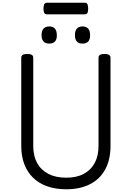

<svg xmlns="http://www.w3.org/2000/svg" viewBox="-20 -1370 967 1409"><path d="M466 19Q388 19 327 -2.5Q266 -24 223.5 -65Q181 -106 158.5 -165Q136 -224 136 -299V-947Q136 -961 147 -967.5Q158 -974 180 -974Q202 -974 213 -967.5Q224 -961 224 -947V-299Q224 -226 252.5 -174Q281 -122 335 -94Q389 -66 466 -66Q542 -66 594.5 -94Q647 -122 675 -174Q703 -226 703 -299V-947Q703 -961 714 -967.5Q725 -974 747 -974Q791 -974 791 -947V-299Q791 -199 752.5 -127.5Q714 -56 641 -18.5Q568 19 466 19ZM342 -1050Q314 -1050 299.5 -1065.5Q285 -1081 285 -1112Q285 -1144 299.5 -1160Q314 -1176 342 -1176Q369 -1176 383 -1160Q397 -1144 397 -1112Q398 -1081 383.5 -1065.5Q369 -1050 342 -1050ZM586 -1050Q558 -1050 544 -1065.5Q530 -1081 530 -1112Q530 -1144 544 -1160Q558 -1176 586 -1176Q613 -1176 627 -1160Q641 -1144 641 -1112Q642 -1081 627.5 -1065.5Q613 -1050 586 -1050ZM326 -1265Q309 -1265 304 -1276.5Q299 -1288 299 -1306Q299 -1325 304 -1337.5Q309 -1350 326 -1350H600Q618 -1350 622.5 -1337.5Q627 -1325 627 -1306Q627 -1288 622.5 -1276.5Q618 -1265 600 -1265Z"/></svg>

Font: Playwrite IT Trad
Style: Regular
Weight: 400
Designer: Veronika Burian, José Scaglione
Foundry: TypeTogether
Version: Version 1.002